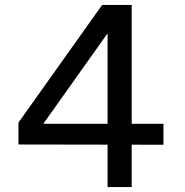

<svg xmlns="http://www.w3.org/2000/svg" viewBox="-20 -760 750 780"><path d="M515 0H417V-663L440 -657L136 -229L129 -257H644V-172L55 -173V-262L395 -740H515Z"/></svg>

Font: Be Vietnam Pro Variable Thin
Style: Regular
Weight: 100
Designer: Lam Bao, Tony Le, Vietanh Nguyen
Foundry: Yellow Type Foundry
Version: Version 1.002